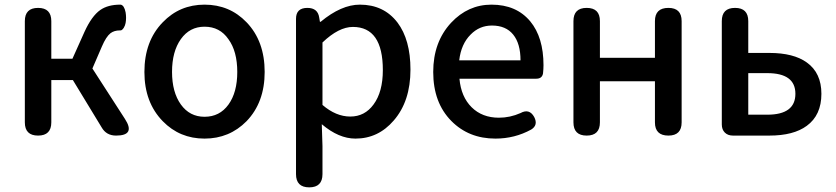

<svg xmlns="http://www.w3.org/2000/svg" viewBox="-20 -584 3603 827"><path d="M144 0Q87 0 87 -57V-275V-493Q87 -550 144 -550Q201 -550 201 -493V-331H292L344 -447Q375 -515 412 -541Q445 -564 498 -564Q499 -564 500 -564Q515 -561 521 -531Q525 -507 521 -485Q519 -474 513 -464Q505 -452 498 -453Q497 -453 496 -453Q472 -453 456 -441Q437 -426 419 -384L378 -289L518 -72Q565 0 480 0Q438 0 418 -35L294 -239H201V-57Q201 0 144 0Z M861 13Q754 13 681 -62Q602 -143 602 -274Q602 -407 681 -488Q754 -564 861 -564Q969 -564 1042 -488Q1120 -407 1120 -274Q1120 -143 1042 -62Q968 13 861 13ZM861 -81Q926 -81 964 -133.5Q1002 -186 1002 -274Q1002 -363 964 -415Q927 -469 861 -469Q797 -469 759 -415.5Q721 -362 721 -274.5Q721 -187 759 -134Q797 -81 861 -81Z M1312 223Q1255 223 1255 166V-163V-503Q1255 -550 1304 -550Q1349 -550 1355 -508L1358 -490H1361Q1450 -564 1530 -564Q1633 -564 1692 -487Q1748 -413 1748 -284Q1748 -148 1676 -65Q1609 13 1511 13Q1439 13 1366 -49L1369 45V166Q1369 223 1312 223ZM1489 -82Q1551 -82 1589 -134Q1629 -188 1629 -282Q1629 -468 1500 -468Q1439 -468 1369 -401V-266V-132Q1427 -82 1489 -82Z M2114 13Q1999 13 1924 -63Q1846 -142 1846 -274Q1846 -403 1923 -486Q1996 -564 2097 -564Q2204 -564 2264 -492Q2321 -423 2321 -303Q2321 -288 2319 -268Q2315 -245 2290 -245H2137H1959Q1966 -167 2011.5 -122Q2057 -77 2129 -77Q2177 -77 2222 -97Q2260 -118 2281 -80Q2299 -45 2268 -26Q2197 13 2114 13ZM1958 -324H2090H2222Q2222 -396 2190.5 -435Q2159 -474 2099 -474Q2045 -474 2007 -435Q1966 -394 1958 -324Z M2507 0Q2450 0 2450 -57V-493Q2450 -550 2507 -550Q2564 -550 2564 -493V-335H2801V-493Q2801 -550 2859 -550Q2916 -550 2916 -493V-57Q2916 0 2859 0Q2801 0 2801 -57V-234H2682H2564V-57Q2564 0 2507 0Z M3137 0Q3115 0 3102 -13Q3089 -26 3089 -48V-493Q3089 -550 3146 -550Q3203 -550 3203 -493V-356H3294Q3398 -356 3455 -315Q3518 -270 3518 -180Q3518 -88 3455 -42Q3398 0 3294 0H3191ZM3203 -90H3285Q3406 -90 3406 -180Q3406 -269 3285 -269H3203V-179Z"/></svg>

Font: GenSenRounded JP M
Style: Regular
Weight: 500
Version: Version 1.501;PS 1;hotconv 16.6.51;makeotf.lib2.5.65220